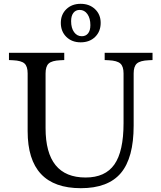

<svg xmlns="http://www.w3.org/2000/svg" viewBox="-20 -977 846 1007"><path d="M404 10Q125 10 125 -289V-592Q125 -629 108.5 -644Q92 -659 48 -661L27 -662V-700H317V-662L296 -661Q252 -659 235.5 -644Q219 -629 219 -592V-305Q219 -46 429 -46Q532 -46 580 -114.5Q628 -183 628 -331V-592Q628 -629 611 -644Q594 -659 550 -661L529 -662V-700H780V-662L759 -661Q715 -659 698 -644Q681 -629 681 -592V-318Q681 -149 614 -69.5Q547 10 404 10ZM403 -755Q357 -755 328 -783.5Q299 -812 299 -857Q299 -901 328 -929Q357 -957 403 -957Q449 -957 478.5 -929Q508 -901 508 -857Q508 -812 479 -783.5Q450 -755 403 -755ZM409 -787Q430 -787 442 -802Q454 -817 454 -845Q454 -881 438.5 -903Q423 -925 398 -925Q377 -925 365 -909.5Q353 -894 353 -866Q353 -830 368.5 -808.5Q384 -787 409 -787Z"/></svg>

Font: Hedvig Letters Serif
Style: Regular
Weight: 400
Designer: Alexander Örn & Tor Weibull
Foundry: Kanon Foundry
Version: Version 1.000